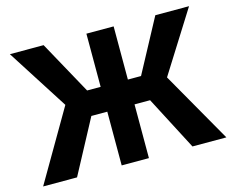

<svg xmlns="http://www.w3.org/2000/svg" viewBox="-99 -856 1223 1001"><g transform="rotate(-15 512.5 -355.5)"><path d="M17 0H200L355 -290H441V0H588V-290H672L823 0H1006L788 -382L995 -711H813L659 -424H588V-711H441V-424H368L210 -711H28L239 -381Z"/></g></svg>

Font: Asimov Pro
Style: Bd
Weight: 700
Designer: Google
Version: Version 2.000980; 2014